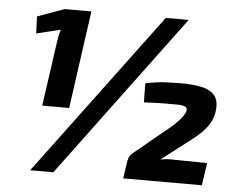

<svg xmlns="http://www.w3.org/2000/svg" viewBox="-50 -750 1012 810"><g transform="rotate(5 456.0 -345.0)"><path d="M717 -690 204 0H106L620 -690ZM305 -690 247 -276H133L172 -552Q174 -565 176.5 -577Q179 -589 183 -602L81 -577L78 -649L192 -690ZM704 -421Q757 -421 795.5 -413Q834 -405 852.5 -381Q871 -357 863 -309Q859 -282 840 -254Q821 -226 778 -192L649 -93Q666 -96 680.5 -97Q695 -98 712 -97L847 -95L833 0H500L509 -61Q511 -76 514.5 -87Q518 -98 528 -107L642 -201Q683 -233 707 -257Q731 -281 739 -300Q746 -318 734.5 -324Q723 -330 699 -330Q675 -330 654.5 -330Q634 -330 612 -329.5Q590 -329 559 -327L558 -408Q608 -418 646 -419.5Q684 -421 704 -421Z"/></g></svg>

Font: Exo 2
Style: Bold Italic
Weight: 700
Italic angle: -8°
Designer: Natanael Gama
Foundry: Natanael Gama
Version: Version 2.010